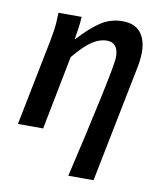

<svg xmlns="http://www.w3.org/2000/svg" viewBox="-78 -567 687 809"><g transform="rotate(10 265.0 -162.5)"><path d="M269 178Q290 89 309.5 2Q329 -85 345 -159Q361 -233 370.5 -283.5Q380 -334 380 -349Q380 -411 331 -411Q300 -411 268 -390Q236 -369 192 -316L130 0H22L92 -351Q98 -380 103 -412Q108 -444 109 -491H208Q207 -466 203 -440.5Q199 -415 196 -394H198Q245 -446 287.5 -474.5Q330 -503 382 -503Q434 -503 459 -472Q484 -441 484 -387Q484 -370 481.5 -350.5Q479 -331 474 -308L377 178Z"/></g></svg>

Font: Source Sans 3 Semibold
Style: Italic
Weight: 600
Italic angle: -11°
Designer: Paul D. Hunt
Foundry: Adobe
Version: Version 3.052;hotconv 1.1.0;makeotfexe 2.6.0